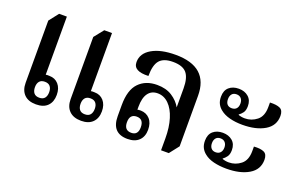

<svg xmlns="http://www.w3.org/2000/svg" viewBox="-74 -847 1776 1143"><g transform="rotate(20 814.0 -275.5)"><path d="M197 2Q148 2 122 -24.5Q96 -51 96 -98V-492L143 -552H192V-184Q199 -186 215 -185Q251 -185 273 -160Q295 -135 295 -93Q295 -49 270 -23.5Q245 2 197 2ZM483 2Q434 2 407.5 -24.5Q381 -51 381 -98V-492L429 -552H478V-184Q485 -186 501 -185Q537 -185 559 -160Q581 -135 581 -93Q581 -49 555.5 -23.5Q530 2 483 2ZM202 -42Q225 -42 236 -55.5Q247 -69 247 -93Q247 -116 236 -129.5Q225 -143 202 -143Q179 -143 168 -129.5Q157 -116 157 -93Q157 -69 168 -55.5Q179 -42 202 -42ZM491 -42Q514 -42 525 -55.5Q536 -69 536 -93Q536 -116 525 -129.5Q514 -143 491 -143Q468 -143 457 -129.5Q446 -116 446 -93Q446 -69 457 -55.5Q468 -42 491 -42Z M779 9Q679 9 679 -99V-169Q679 -265 722 -309.5Q765 -354 837 -354Q894 -354 932.5 -329Q971 -304 991 -268V-388Q991 -455 965.5 -485Q940 -515 879 -515Q820 -515 794.5 -485.5Q769 -456 769 -386Q722 -384 698 -397Q674 -410 674 -440Q674 -495 729.5 -527.5Q785 -560 879 -560Q1087 -560 1087 -376V-56L1040 4H991V-71Q991 -141 974.5 -194.5Q958 -248 927.5 -278Q897 -308 857 -308Q818 -308 797 -279Q776 -250 776 -194V-175Q779 -176 785 -176.5Q791 -177 797 -177Q833 -176 855 -151.5Q877 -127 877 -84Q877 -41 851.5 -16Q826 9 779 9ZM788 -33Q831 -33 831 -83Q831 -135 787 -135Q743 -135 743 -84Q743 -33 788 -33Z M1393 -304Q1349 -304 1312.5 -313.5Q1276 -323 1253 -342Q1236 -355 1226.5 -373.5Q1217 -392 1217 -418Q1217 -458 1240.5 -478.5Q1264 -499 1302 -499Q1339 -499 1363 -478Q1387 -457 1387 -420Q1387 -392 1376 -377.5Q1365 -363 1353 -355V-352Q1372 -345 1394 -345Q1436 -345 1469.5 -371.5Q1503 -398 1503 -456V-485Q1545 -487 1567 -476.5Q1589 -466 1589 -431Q1589 -369 1534.5 -336.5Q1480 -304 1393 -304ZM1300 -375Q1319 -375 1329.5 -386.5Q1340 -398 1340 -419Q1340 -439 1329.5 -451Q1319 -463 1300 -463Q1281 -463 1271 -451Q1261 -439 1261 -419Q1261 -398 1271 -386.5Q1281 -375 1300 -375ZM1393 -26Q1349 -26 1312.5 -35Q1276 -44 1253 -63Q1236 -76 1226.5 -94.5Q1217 -113 1217 -139Q1217 -179 1240.5 -199.5Q1264 -220 1302 -220Q1339 -220 1363 -199.5Q1387 -179 1387 -141Q1387 -114 1376 -99Q1365 -84 1353 -76V-73Q1372 -66 1394 -66Q1436 -66 1469.5 -92.5Q1503 -119 1503 -177V-206Q1545 -209 1567 -198.5Q1589 -188 1589 -153Q1589 -91 1534.5 -58.5Q1480 -26 1393 -26ZM1300 -96Q1319 -96 1329.5 -108Q1340 -120 1340 -140Q1340 -160 1329.5 -172Q1319 -184 1300 -184Q1281 -184 1271 -172Q1261 -160 1261 -140Q1261 -120 1271 -108Q1281 -96 1300 -96Z"/></g></svg>

Font: Noto Serif Thai SemiCondensed Medium
Style: Regular
Weight: 500
Width: 4
Designer: Monotype Design Team
Foundry: Monotype Imaging Inc.
Version: Version 2.002; ttfautohint (v1.8.4.7-5d5b)